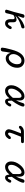

<svg xmlns="http://www.w3.org/2000/svg" viewBox="2169 -2696 662 5040"><g transform="rotate(90 2500.0 -176.0)"><path d="M234.4 -14.6Q234.4 -30.3 244.1 -53.7Q298.8 -213.9 333 -366.2Q353.5 -458 363.3 -470.7Q377 -487.3 402.3 -487.3Q447.3 -487.3 447.3 -451.2L443.4 -434.6L399.4 -309.6Q490.2 -400.4 572.3 -445.3Q653.3 -487.3 688.5 -487.3Q725.6 -487.3 725.6 -448.2Q725.6 -423.8 708 -412.1Q697.3 -404.3 636.7 -388.7Q496.1 -346.7 386.7 -248Q454.1 -279.3 497.1 -279.3Q565.4 -279.3 565.4 -188.5L564.5 -149.4V-121.1Q564.5 -54.7 598.6 -54.7Q635.7 -54.7 665 -118.2Q681.6 -152.3 704.1 -152.3Q743.2 -152.3 743.2 -116.2Q743.2 -88.9 700.2 -34.2Q656.2 21.5 595.7 21.5Q482.4 21.5 482.4 -127.9L484.4 -183.6Q484.4 -228.5 447.3 -228.5Q423.8 -228.5 373 -196.3Q345.7 -105.5 329.1 -22.5Q320.3 21.5 282.2 21.5Q234.4 21.5 234.4 -14.6Z M1230.5 94.7Q1230.5 42 1280.3 -140.6Q1329.1 -327.1 1400.4 -406.2Q1472.7 -487.3 1571.3 -487.3Q1651.4 -487.3 1705.1 -436.5Q1758.8 -385.7 1758.8 -297.9Q1758.8 -174.8 1683.6 -85Q1605.5 4.9 1515.6 4.9Q1397.5 4.9 1367.2 -127.9Q1338.9 2.9 1334 69.3Q1330.1 134.8 1277.3 134.8Q1230.5 134.8 1230.5 94.7ZM1617.2 -144.5Q1666 -213.9 1666 -295.9Q1666 -408.2 1567.4 -408.2Q1502 -408.2 1451.2 -336.9Q1399.4 -267.6 1399.4 -191.4Q1399.4 -141.6 1428.7 -108.4Q1457 -74.2 1502 -74.2Q1566.4 -74.2 1617.2 -144.5Z M2256.8 -24.4Q2217.8 -67.4 2217.8 -141.6Q2217.8 -255.9 2309.6 -372.1Q2402.3 -487.3 2504.9 -487.3Q2617.2 -487.3 2617.2 -361.3L2615.2 -306.6L2614.3 -266.6Q2659.2 -347.7 2682.6 -436.5Q2695.3 -487.3 2733.4 -487.3Q2777.3 -487.3 2777.3 -450.2Q2777.3 -420.9 2739.3 -341.8Q2699.2 -259.8 2621.1 -155.3L2627 -73.2Q2631.8 -51.8 2649.4 -51.8Q2675.8 -51.8 2697.3 -105.5Q2710.9 -140.6 2734.4 -140.6Q2775.4 -140.6 2775.4 -104.5Q2775.4 -80.1 2735.4 -29.3Q2695.3 21.5 2641.6 21.5Q2603.5 21.5 2586.9 -1Q2571.3 -21.5 2560.5 -92.8Q2475.6 21.5 2362.3 21.5Q2296.9 21.5 2256.8 -24.4ZM2547.9 -182.6 2549.8 -329.1Q2549.8 -410.2 2500 -410.2Q2439.5 -410.2 2373 -316.4Q2306.6 -222.7 2306.6 -141.6Q2306.6 -56.6 2375 -56.6Q2444.3 -56.6 2547.9 -182.6Z M3403.3 -6.8Q3373 -36.1 3373 -80.1Q3373 -114.3 3419.9 -240.2L3480.5 -396.5H3458Q3384.8 -395.5 3356.4 -361.3Q3338.9 -341.8 3321.3 -341.8Q3283.2 -341.8 3283.2 -376Q3283.2 -405.3 3327.1 -438.5Q3372.1 -472.7 3440.4 -472.7H3692.4Q3737.3 -472.7 3737.3 -436.5Q3737.3 -396.5 3681.6 -396.5H3570.3Q3461.9 -134.8 3461.9 -97.7Q3461.9 -57.6 3491.2 -57.6Q3522.5 -57.6 3556.6 -106.4Q3572.3 -130.9 3593.8 -130.9Q3630.9 -130.9 3630.9 -98.6Q3630.9 -69.3 3586.9 -23.4Q3543 22.5 3481.4 22.5Q3432.6 22.5 3403.3 -6.8Z M4256.8 -24.4Q4217.8 -67.4 4217.8 -141.6Q4217.8 -255.9 4309.6 -372.1Q4402.3 -487.3 4504.9 -487.3Q4617.2 -487.3 4617.2 -361.3L4615.2 -306.6L4614.3 -266.6Q4659.2 -347.7 4682.6 -436.5Q4695.3 -487.3 4733.4 -487.3Q4777.3 -487.3 4777.3 -450.2Q4777.3 -420.9 4739.3 -341.8Q4699.2 -259.8 4621.1 -155.3L4627 -73.2Q4631.8 -51.8 4649.4 -51.8Q4675.8 -51.8 4697.3 -105.5Q4710.9 -140.6 4734.4 -140.6Q4775.4 -140.6 4775.4 -104.5Q4775.4 -80.1 4735.4 -29.3Q4695.3 21.5 4641.6 21.5Q4603.5 21.5 4586.9 -1Q4571.3 -21.5 4560.5 -92.8Q4475.6 21.5 4362.3 21.5Q4296.9 21.5 4256.8 -24.4ZM4547.9 -182.6 4549.8 -329.1Q4549.8 -410.2 4500 -410.2Q4439.5 -410.2 4373 -316.4Q4306.6 -222.7 4306.6 -141.6Q4306.6 -56.6 4375 -56.6Q4444.3 -56.6 4547.9 -182.6Z"/></g></svg>

Font: jf-openhuninn-1.0
Style: Regular
Weight: 400
Designer: [Kosugi Maru]
      Designed by Motoya company      

      [Varela Round]
      Joe Prince(Latin component); Avraham Co
Foundry: justfont CO.,LTD.
Version: 1.0